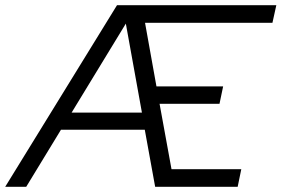

<svg xmlns="http://www.w3.org/2000/svg" viewBox="-69 -720 1085 740"><path d="M-49 0 382 -700H996L981 -632H490L534 -387H791L777 -320H546L592 -68H861L847 0H529L489 -220H166L32 0ZM207 -286H478L416 -629Z"/></svg>

Font: Red Hat Display
Style: Italic
Weight: 400
Italic angle: -12°
Designer: Pentagram / MCKL
Foundry: Pentagram / MCKL
Version: Version 1.003; Red Hat Display Italic